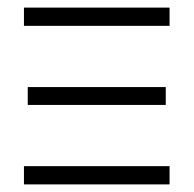

<svg xmlns="http://www.w3.org/2000/svg" viewBox="-20 -485 509 505"><path d="M43 -465H426V-417H43ZM53 -256H416V-209H53ZM43 -48H426V0H43Z"/></svg>

Font: Ysabeau SC Semilight
Style: Regular
Weight: 300
Designer: Christian Thalmann (Catharsis Fonts)
Version: Version 0.003